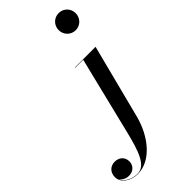

<svg xmlns="http://www.w3.org/2000/svg" viewBox="-535 -826 1153 1153"><g transform="rotate(-45 41.0 -250.0)"><path d="M162 -687.5C162 -647 194 -614.5 234.5 -614.5C275 -614.5 306.5 -647 306.5 -687.5C306.5 -728 275 -760 234.5 -760C194 -760 162 -728 162 -687.5ZM248 -460H72.5V-457.5H140.5L17.5 43.5C-12 162 -42 257.5 -112 257.5C-162 257.5 -204 233 -217 198.5C-206.5 217.5 -183 230 -157 230C-117.5 230 -94.5 201 -94.5 170.5C-94.5 133 -121.5 109 -159 109C-194.5 109 -223.5 133.5 -223.5 176C-223.5 223.5 -173.5 260 -112 260C-2 260 91.5 148.5 127 11.5Z"/></g></svg>

Font: Bodoni* 72pt Medium
Style: Italic
Weight: 500
Italic angle: -13°
Version: Version 2.3